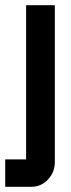

<svg xmlns="http://www.w3.org/2000/svg" viewBox="-60 -575 270 735"><path d="M40 -555.2H149.9V44.9Q149.9 84.5 123.5 112.3Q97.2 140.1 60.1 140.1H-40V35.2H40Z"/></svg>

Font: Horta
Style: Regular
Weight: 600
Width: 3
Version: Version 0.11